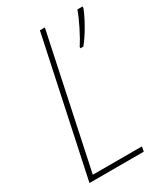

<svg xmlns="http://www.w3.org/2000/svg" viewBox="-179 -793 758 873"><g transform="rotate(-30 200.0 -357.0)"><path d="M26 0 178 -714H204L58 -25H316L311 0ZM297 -551H312Q338 -583 363 -627Q388 -671 400 -703V-711H373Q362 -679 339 -633Q316 -587 297 -558Z"/></g></svg>

Font: Noto Sans UI SemiCondensed Thin
Style: Italic
Weight: 250
Width: 4
Italic angle: -12°
Designer: Monotype Design Team
Foundry: Monotype Imaging Inc.
Version: Version 1.901